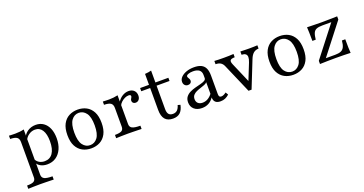

<svg xmlns="http://www.w3.org/2000/svg" viewBox="-37 -1203 3878 2043"><g transform="rotate(-20 1902.5 -181.5)"><path d="M25 186.3V149.2Q79.8 149.2 101.2 136.3Q122.6 123.4 122.6 91.1V-307.3Q122.6 -346 100.4 -361.7Q78.2 -377.4 25 -378.2V-415.3Q41.1 -414.5 58.9 -413.7Q76.6 -412.9 96 -412.9Q151.6 -412.9 195.2 -424.2V88.7Q195.2 121.8 221.4 135.5Q247.6 149.2 312.9 149.2V186.3Q298.4 185.5 273 185.1Q247.6 184.7 217.7 183.9Q187.9 183.1 159.7 183.1Q119.4 183.1 81.9 184.3Q44.4 185.5 25 186.3ZM306.5 11.3Q262.9 11.3 230.6 -6.5Q198.4 -24.2 186.3 -54.8L192.7 -87.1Q204.8 -60.5 231 -45.2Q257.3 -29.8 291.1 -29.8Q350.8 -29.8 383.1 -76.6Q415.3 -123.4 415.3 -211.3Q415.3 -292.7 387.1 -337.1Q358.9 -381.5 305.6 -381.5Q267.7 -381.5 234.7 -358.5Q201.6 -335.5 188.7 -299.2L183.9 -326.6Q196 -371 236.7 -398.8Q277.4 -426.6 330.6 -426.6Q380.6 -426.6 417.3 -400.8Q454 -375 473.8 -327.8Q493.5 -280.6 493.5 -216.9Q493.5 -148.4 470.2 -96.8Q446.8 -45.2 404.8 -16.9Q362.9 11.3 306.5 11.3Z M804.8 11.3Q750 11.3 706.5 -11.7Q662.9 -34.7 637.1 -82.7Q611.3 -130.6 611.3 -207.3Q611.3 -283.9 637.1 -332.3Q662.9 -380.6 706.9 -403.6Q750.8 -426.6 804.8 -426.6Q859.7 -426.6 903.2 -403.6Q946.8 -380.6 972.6 -332.3Q998.4 -283.9 998.4 -207.3Q998.4 -130.6 972.6 -82.7Q946.8 -34.7 903.2 -11.7Q859.7 11.3 804.8 11.3ZM804.8 -25Q854.8 -25 887.5 -68.1Q920.2 -111.3 920.2 -207.3Q920.2 -303.2 887.5 -346.8Q854.8 -390.3 804.8 -390.3Q754 -390.3 721.8 -346.8Q689.5 -303.2 689.5 -207.3Q689.5 -111.3 721.8 -68.1Q754 -25 804.8 -25Z M1087.9 0V-37.1Q1143.5 -37.1 1164.5 -50Q1185.5 -62.9 1185.5 -95.2V-307.3Q1185.5 -346 1163.3 -361.7Q1141.1 -377.4 1087.9 -378.2V-415.3Q1104.8 -414.5 1122.6 -413.7Q1140.3 -412.9 1158.9 -412.9Q1212.1 -412.9 1258.1 -424.2V-97.6Q1258.1 -64.5 1284.3 -50.8Q1310.5 -37.1 1375.8 -37.1V0Q1361.3 -0.8 1335.9 -1.2Q1310.5 -1.6 1280.6 -2.4Q1250.8 -3.2 1222.6 -3.2Q1182.3 -3.2 1144.8 -2Q1107.3 -0.8 1087.9 0ZM1412.9 -283.9Q1396 -283.9 1385.5 -293.5Q1375 -303.2 1375 -318.5Q1375 -329 1379.4 -337.1Q1383.9 -345.2 1387.9 -352.4Q1391.9 -359.7 1391.9 -366.9Q1391.9 -383.1 1366.1 -383.1Q1346 -383.1 1323.4 -372.6Q1300.8 -362.1 1282.3 -344.8Q1263.7 -327.4 1254.8 -305.6L1252.4 -344.4Q1275.8 -383.9 1310.1 -405.2Q1344.4 -426.6 1382.3 -426.6Q1420.2 -426.6 1442.7 -404.8Q1465.3 -383.1 1465.3 -346.8Q1465.3 -318.5 1450.8 -301.2Q1436.3 -283.9 1412.9 -283.9Z M1730.6 11.3Q1670.2 11.3 1640.3 -23.8Q1610.5 -58.9 1610.5 -129.8V-378.2H1509.7V-414.5H1610.5V-537.9Q1631.5 -539.5 1649.2 -541.9Q1666.9 -544.4 1683.1 -549.2V-414.5H1829.8V-378.2H1683.1V-112.9Q1683.1 -73.4 1698.4 -54.8Q1713.7 -36.3 1746 -36.3Q1775.8 -36.3 1794.8 -54.4Q1813.7 -72.6 1823.4 -108.1L1852.4 -100Q1840.3 -42.7 1810.9 -15.7Q1781.5 11.3 1730.6 11.3Z M2058.1 11.3Q2003.2 11.3 1970.2 -17.7Q1937.1 -46.8 1937.1 -96Q1937.1 -133.9 1955.6 -157.7Q1974.2 -181.5 2003.2 -195.6Q2032.3 -209.7 2064.5 -218.1Q2096.8 -226.6 2125.8 -233.9Q2154.8 -241.1 2173.4 -251.6Q2191.9 -262.1 2191.9 -279V-314.5Q2191.9 -351.6 2168.5 -370.6Q2145.2 -389.5 2098.4 -389.5Q2066.1 -389.5 2044 -380.6Q2021.8 -371.8 2021.8 -358.9Q2021.8 -352.4 2026.6 -344Q2031.5 -335.5 2036.7 -325.8Q2041.9 -316.1 2041.9 -304.8Q2041.9 -289.5 2030.6 -279.8Q2019.4 -270.2 2000.8 -270.2Q1979 -270.2 1965.3 -284.7Q1951.6 -299.2 1951.6 -322.6Q1951.6 -352.4 1974.6 -375.8Q1997.6 -399.2 2035.9 -412.9Q2074.2 -426.6 2122.6 -426.6Q2172.6 -426.6 2203.6 -411.3Q2234.7 -396 2249.6 -364.1Q2264.5 -332.3 2264.5 -280.6V-72.6Q2264.5 -52.4 2271 -43.5Q2277.4 -34.7 2291.9 -34.7Q2305.6 -34.7 2320.2 -41.5Q2334.7 -48.4 2348.4 -58.9L2366.1 -29Q2345.2 -9.7 2321.4 0.8Q2297.6 11.3 2267.7 11.3Q2191.1 11.3 2191.1 -60.5Q2167.7 -25 2134.3 -6.9Q2100.8 11.3 2058.1 11.3ZM2083.1 -40.3Q2114.5 -40.3 2142.3 -56Q2170.2 -71.8 2191.9 -100.8V-232.3Q2182.3 -220.2 2161.3 -211.7Q2140.3 -203.2 2115.3 -195.6Q2090.3 -187.9 2066.9 -177.4Q2043.5 -166.9 2028.6 -149.6Q2013.7 -132.3 2013.7 -104.8Q2013.7 -74.2 2032.3 -57.3Q2050.8 -40.3 2083.1 -40.3Z M2583.9 7.3 2440.3 -324.2Q2428.2 -351.6 2406.9 -364.9Q2385.5 -378.2 2350.8 -378.2V-415.3Q2375 -413.7 2399.2 -412.9Q2423.4 -412.1 2458.1 -412.1Q2489.5 -412.1 2515.7 -412.9Q2541.9 -413.7 2567.7 -415.3V-378.2Q2526.6 -377.4 2516.9 -363.3Q2507.3 -349.2 2521.8 -315.3L2625 -75.8L2612.1 -75L2691.9 -274.2Q2705.6 -308.9 2705.2 -331.5Q2704.8 -354 2689.9 -365.7Q2675 -377.4 2645.2 -378.2V-415.3Q2667.7 -414.5 2683.9 -414.1Q2700 -413.7 2714.5 -413.3Q2729 -412.9 2746.8 -412.9Q2775.8 -412.9 2798.8 -413.7Q2821.8 -414.5 2837.9 -415.3V-378.2Q2803.2 -377.4 2779.4 -357.7Q2755.6 -337.9 2738.7 -294.4L2618.5 7.3Z M3092.7 11.3Q3037.9 11.3 2994.4 -11.7Q2950.8 -34.7 2925 -82.7Q2899.2 -130.6 2899.2 -207.3Q2899.2 -283.9 2925 -332.3Q2950.8 -380.6 2994.8 -403.6Q3038.7 -426.6 3092.7 -426.6Q3147.6 -426.6 3191.1 -403.6Q3234.7 -380.6 3260.5 -332.3Q3286.3 -283.9 3286.3 -207.3Q3286.3 -130.6 3260.5 -82.7Q3234.7 -34.7 3191.1 -11.7Q3147.6 11.3 3092.7 11.3ZM3092.7 -25Q3142.7 -25 3175.4 -68.1Q3208.1 -111.3 3208.1 -207.3Q3208.1 -303.2 3175.4 -346.8Q3142.7 -390.3 3092.7 -390.3Q3041.9 -390.3 3009.7 -346.8Q2977.4 -303.2 2977.4 -207.3Q2977.4 -111.3 3009.7 -68.1Q3041.9 -25 3092.7 -25Z M3396 0V-36.3L3661.3 -377.4H3561.3Q3518.5 -377.4 3494 -367.7Q3469.4 -358.1 3458.1 -332.3Q3446.8 -306.5 3441.9 -258.9H3404Q3404 -314.5 3402.8 -352.4Q3401.6 -390.3 3400 -414.5Q3438.7 -413.7 3480.2 -412.5Q3521.8 -411.3 3564.5 -411.3Q3610.5 -411.3 3654.8 -412.5Q3699.2 -413.7 3741.1 -414.5V-378.2L3475.8 -37.1H3581.5Q3621 -37.1 3645.6 -46.8Q3670.2 -56.5 3683.5 -82.3Q3696.8 -108.1 3700.8 -155.6H3738.7Q3738.7 -100 3739.5 -62.1Q3740.3 -24.2 3742.7 0Q3704 -1.6 3661.7 -2.4Q3619.4 -3.2 3577.4 -3.2Q3532.3 -3.2 3485.9 -2.4Q3439.5 -1.6 3396 0Z"/></g></svg>

Font: Playfair 9pt Light
Style: Regular
Weight: 300
Designer: Claus Eggers Sørensen
Foundry: Claus Eggers Sørensen
Version: Version 2.001;gftools[0.9.30]